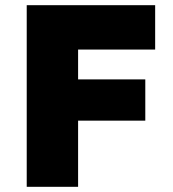

<svg xmlns="http://www.w3.org/2000/svg" viewBox="-20 -720 665 740"><path d="M83 0V-700H578V-529H281V-414H540V-255H281V0Z"/></svg>

Font: Lexend Deca ExtraBold
Style: Regular
Weight: 800
Designer: Bonnie Shaver-Troup, Thomas Jockin
Foundry: Lexend
Version: Version 1.008; ttfautohint (v1.8.4.7-5d5b)